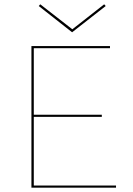

<svg xmlns="http://www.w3.org/2000/svg" viewBox="-20 -872 619 892"><path d="M315 -722 160 -844 167 -852 316 -736 464 -852 471 -844ZM519 -10V0H126V-658H491V-648H137V-339H453V-329H137V-10Z"/></svg>

Font: Ysabeau Infant Hairline
Style: Regular
Weight: 100
Designer: Christian Thalmann (Catharsis Fonts)
Version: Version 0.003